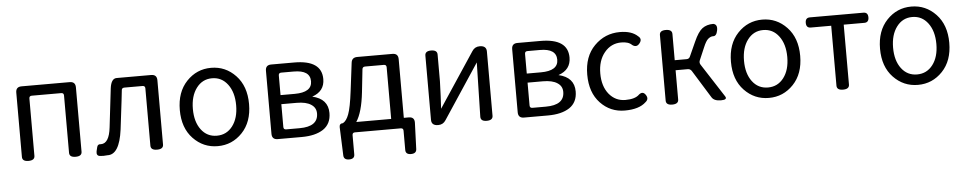

<svg xmlns="http://www.w3.org/2000/svg" viewBox="-41 -878 6995 1392"><g transform="rotate(-5 3456.5 -182.5)"><path d="M137 0Q92 0 92 -33V-501Q92 -543 134 -543H484Q526 -543 526 -501V-33Q526 0 480 0Q435 0 435 -33V-450Q435 -469 416 -469H202Q183 -469 183 -450V-33Q183 0 137 0Z M711 9Q679 13 654 9Q629 5 635 -27L642 -56Q647 -79 671 -75Q731 -75 744 -191Q747 -216 777 -472Q786 -543 826 -543H1077Q1119 -543 1119 -501V-33Q1119 0 1073 0Q1027 0 1027 -33V-450Q1027 -469 1008 -469H877Q858 -469 856 -454L847 -374Q829 -222 822 -168Q798 13 711 9Z M1692.5 -64Q1619 13 1514 13Q1409 13 1335.5 -64Q1262 -141 1262 -271.5Q1262 -402 1335.5 -479.5Q1409 -557 1514 -557Q1619 -557 1692.5 -479.5Q1766 -402 1766 -271.5Q1766 -141 1692.5 -64ZM1400 -120Q1443 -63 1514 -63Q1585 -63 1628.5 -120Q1672 -177 1672 -271Q1672 -365 1628.5 -423Q1585 -481 1514.5 -481Q1444 -481 1400.5 -423Q1357 -365 1357 -271Q1357 -177 1400 -120Z M1951 0Q1909 0 1909 -42V-501Q1909 -543 1951 -543H2118Q2318 -543 2318 -405Q2318 -316 2227 -285Q2341 -259 2341 -156Q2341 -77 2283 -38Q2225 0 2126 0ZM1999 -316H2102Q2228 -316 2228 -397Q2228 -478 2109 -478H2018Q1999 -478 1999 -459ZM1999 -84Q1999 -65 2018 -65H2116Q2251 -65 2251 -161Q2251 -203 2215 -226Q2179 -250 2110 -250H1999Z M2589 -285Q2573 -140 2529 -74H2783V-450Q2783 -469 2764 -469H2628Q2609 -469 2607 -451ZM2513 0Q2494 0 2494 19V159Q2494 192 2454 192Q2415 192 2414 159L2406 -48Q2406 -74 2432 -74Q2458 -88 2475 -134Q2493 -181 2508 -303L2533 -504Q2537 -543 2577 -543H2833Q2875 -543 2875 -501V-74H2911Q2953 -74 2952 -32L2945 159Q2944 192 2904 192Q2865 192 2865 159V19Q2865 0 2846 0Z M3119 0Q3070 0 3070 -42V-510Q3070 -543 3114 -543Q3159 -543 3159 -510V-316L3155 -208L3150 -116L3413 -513Q3432 -543 3468 -543Q3517 -543 3517 -501V-33Q3517 0 3472 0Q3428 0 3428 -33L3437 -428L3174 -30Q3155 0 3119 0Z M3743 0Q3701 0 3701 -42V-501Q3701 -543 3743 -543H3910Q4110 -543 4110 -405Q4110 -316 4019 -285Q4133 -259 4133 -156Q4133 -77 4075 -38Q4017 0 3918 0ZM3791 -316H3894Q4020 -316 4020 -397Q4020 -478 3901 -478H3810Q3791 -478 3791 -459ZM3791 -84Q3791 -65 3810 -65H3908Q4043 -65 4043 -161Q4043 -203 4007 -226Q3971 -250 3902 -250H3791Z M4638 -86Q4658 -56 4630 -34Q4581 13 4476 13Q4371 13 4299 -63Q4227 -139 4227 -270Q4227 -402 4303 -479Q4380 -557 4489 -557Q4575 -557 4619 -515Q4648 -493 4624 -463Q4601 -433 4570 -456Q4546 -481 4493 -481Q4418 -481 4370 -422Q4322 -364 4322 -270Q4322 -177 4368 -120Q4415 -63 4487 -63Q4559 -63 4589 -94Q4618 -117 4638 -86Z M4822 0Q4777 0 4777 -33V-510Q4777 -543 4822 -543Q4868 -543 4868 -510V-319H4954Q4973 -319 4980 -336L5027 -440Q5058 -510 5089 -533Q5121 -557 5169 -557Q5201 -551 5193 -508Q5185 -465 5159 -468Q5142 -468 5124 -453Q5107 -439 5088 -393L5049 -302Q5042 -285 5052 -270L5209 -27Q5227 0 5177 0Q5127 0 5110 -28L4985 -230Q4975 -246 4956 -246H4868V-33Q4868 0 4822 0Z M5703.5 -64Q5630 13 5525 13Q5420 13 5346.5 -64Q5273 -141 5273 -271.5Q5273 -402 5346.5 -479.5Q5420 -557 5525 -557Q5630 -557 5703.5 -479.5Q5777 -402 5777 -271.5Q5777 -141 5703.5 -64ZM5411 -120Q5454 -63 5525 -63Q5596 -63 5639.5 -120Q5683 -177 5683 -271Q5683 -365 5639.5 -423Q5596 -481 5525.5 -481Q5455 -481 5411.5 -423Q5368 -365 5368 -271Q5368 -177 5411 -120Z M6065 0Q6020 0 6020 -33V-469H5871Q5838 -469 5838 -506Q5838 -543 5871 -543H6261Q6294 -543 6294 -506Q6294 -469 6261 -469H6111V-33Q6111 0 6065 0Z M6788.5 -64Q6715 13 6610 13Q6505 13 6431.5 -64Q6358 -141 6358 -271.5Q6358 -402 6431.5 -479.5Q6505 -557 6610 -557Q6715 -557 6788.5 -479.5Q6862 -402 6862 -271.5Q6862 -141 6788.5 -64ZM6496 -120Q6539 -63 6610 -63Q6681 -63 6724.5 -120Q6768 -177 6768 -271Q6768 -365 6724.5 -423Q6681 -481 6610.5 -481Q6540 -481 6496.5 -423Q6453 -365 6453 -271Q6453 -177 6496 -120Z"/></g></svg>

Font: Swei Gothic CJK TC Regular
Style: Regular
Weight: 400
Version: Version 2.129